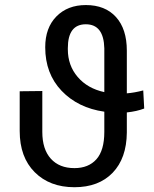

<svg xmlns="http://www.w3.org/2000/svg" viewBox="-20 -742 619 771"><path d="M559.1 -306.2Q529.8 -294.9 489.3 -290.5V-209.5Q488.3 -106.4 432.4 -48.3Q376.5 9.8 278.8 9.8Q179.7 9.8 119.4 -50.5Q59.1 -110.8 59.1 -215.8V-375.5L149.9 -376.5V-212.4Q149.9 -142.6 184.1 -104.7Q218.3 -66.9 278.8 -66.9Q335.4 -66.9 367.2 -102.5Q398.9 -138.2 398.9 -212.4V-293.5Q293 -308.6 227.3 -377.4Q161.6 -446.3 161.6 -552.2Q161.6 -630.4 206.5 -676Q251.5 -721.7 324.7 -721.7Q402.3 -721.7 445.8 -673.6Q489.3 -625.5 489.3 -538.6V-367.2Q520 -369.6 555.2 -378.9ZM252.4 -543.9Q252.4 -479 292 -432.9Q331.5 -386.7 398.9 -372.1V-547.9Q396.5 -644.5 324.7 -644.5Q252.4 -644.5 252.4 -548.8Z"/></svg>

Font: Roboto
Style: Regular
Weight: 400
Designer: Google
Version: Version 2.001047; 2015